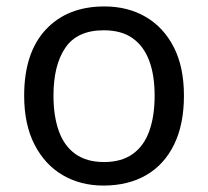

<svg xmlns="http://www.w3.org/2000/svg" viewBox="-20 -566 645 596"><path d="M551 -269Q551 -180 520.5 -117.5Q490 -55 434 -22.5Q378 10 301 10Q230 10 174.5 -22.5Q119 -55 87 -117.5Q55 -180 55 -269Q55 -402 122 -474Q189 -546 304 -546Q377 -546 432.5 -513.5Q488 -481 519.5 -419.5Q551 -358 551 -269ZM146 -269Q146 -206 162.5 -159.5Q179 -113 214 -88Q249 -63 303 -63Q357 -63 392 -88Q427 -113 443.5 -159.5Q460 -206 460 -269Q460 -333 443 -378Q426 -423 391.5 -447.5Q357 -472 302 -472Q220 -472 183 -418Q146 -364 146 -269Z"/></svg>

Font: telugu25
Style: Book
Weight: 400
Designer: Jelle Bosma - Monotype Design Team
Foundry: Monotype Imaging Inc.
Version: Version 2.003